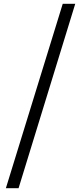

<svg xmlns="http://www.w3.org/2000/svg" viewBox="-20 -814 432 1013"><path d="M11 179H78L377 -794H311Z"/></svg>

Font: Source Han Sans TC
Style: Regular
Weight: 400
Designer: Ryoko NISHIZUKA 西塚涼子 (kana, bopomofo & ideographs); Paul D. Hunt (Latin, Greek & Cyrillic); Sandoll Communications 산돌커뮤니
Foundry: Adobe
Version: Version 2.002;hotconv 1.0.116;makeotfexe 2.5.65601